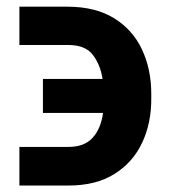

<svg xmlns="http://www.w3.org/2000/svg" viewBox="-20 -557 519 585"><path d="M39.1 -109.4H189Q237.3 -109.4 262.5 -137.5Q287.6 -165.5 293.9 -212.9H110.8V-316.4H292.5Q286.1 -358.9 263.2 -389.4Q240.2 -419.9 188 -419.9H39.1V-536.6H188Q272 -536.1 328.4 -501Q384.8 -465.8 412.8 -405.8Q440.9 -345.7 440.9 -271V-257.3Q441.4 -182.1 413.1 -122.1Q384.8 -62 328.6 -26.9Q272.5 8.3 189 8.3H39.1Z"/></svg>

Font: Inter
Style: Bold
Weight: 700
Designer: Rasmus Andersson
Foundry: rsms
Version: Version 4.001;git-9221beed3